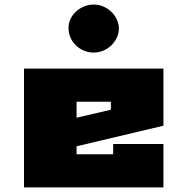

<svg xmlns="http://www.w3.org/2000/svg" viewBox="-20 -820 820 840"><path d="M465 -375H315V-305L465 -340ZM695 0H85V-520H695V-270L315 -180V-145H475V-190H695ZM500 -695Q500 -674 491 -655Q482 -636 467 -621.5Q452 -607 432 -598.5Q412 -590 390 -590Q367 -590 347 -598.5Q327 -607 312 -621.5Q297 -636 288.5 -655Q280 -674 280 -695Q279 -716 287.5 -735Q296 -754 311.5 -768.5Q327 -783 347 -791.5Q367 -800 390 -800Q412 -800 432 -791.5Q452 -783 467 -768.5Q482 -754 491 -735Q500 -716 500 -695Z"/></svg>

Font: Imperial One
Style: Regular
Weight: 400
Designer: Jovanny Lemonad
Foundry: Jovanny Lemonad
Version: Version 1.000